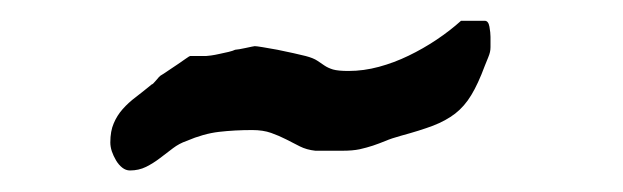

<svg xmlns="http://www.w3.org/2000/svg" viewBox="-20 -377 587 181"><path d="M84 -242.7Q84 -253.4 87.2 -260.7Q90.3 -268.1 95.7 -274.2Q101.1 -280.3 108.2 -285.6Q115.2 -291 123 -297.4Q124 -297.4 127.2 -301.3Q130.4 -305.2 131.3 -305.7Q133.8 -307.1 138.4 -310.3Q143.1 -313.5 147.5 -316.4Q151.9 -319.3 155.3 -321.8Q158.7 -324.2 159.2 -324.2H174.3Q175.3 -324.2 179 -324.7Q182.6 -325.2 187 -326.2Q191.4 -327.1 195.6 -328.1Q199.7 -329.1 201.7 -330.1Q202.6 -330.1 205.6 -330.6Q208.5 -331.1 211.7 -331.8Q214.8 -332.5 217.3 -333Q219.7 -333.5 220.2 -333.5Q221.7 -333.5 227.8 -332.5Q233.9 -331.5 241.5 -330.1Q249 -328.6 256.6 -326.9Q264.2 -325.2 268.1 -324.2Q275.4 -322.3 279.1 -319.8Q282.7 -317.4 285.9 -315.2Q289.1 -313 293.9 -311.5Q298.8 -310.1 308.6 -310.1Q322.8 -310.1 337.2 -314Q351.6 -317.9 365.2 -324.5Q378.9 -331.1 391.6 -339.6Q404.3 -348.1 414.6 -357.4H437Q440.4 -357.4 441.4 -351.8Q442.4 -346.2 442.4 -342.3V-339.4Q442.4 -335 442.4 -332.5Q442.4 -330.1 441.9 -327.9Q441.4 -325.7 440.2 -322.8Q439 -319.8 437 -314.9Q430.7 -297.9 424.3 -287.4Q418 -276.9 409.2 -270Q400.4 -263.2 388.2 -258.5Q376 -253.9 357.9 -249Q349.1 -246.6 343.3 -244.1Q337.4 -241.7 331.5 -239.7Q325.7 -237.8 319.1 -236.3Q312.5 -234.9 302.7 -234.9H277.3Q269 -235.8 262.7 -239Q256.3 -242.2 249.8 -245.6Q243.2 -249 235.6 -251.7Q228 -254.4 217.8 -254.4Q201.2 -254.4 186.5 -252.7Q171.9 -251 155.8 -244.1Q148.9 -241.7 143.1 -237.3Q137.2 -232.9 130.9 -228Q124.5 -223.1 117.7 -219.7Q110.8 -216.3 102.5 -216.3Q98.6 -216.3 95.2 -219Q91.8 -221.7 89.4 -225.8Q86.9 -230 85.4 -234.4Q84 -238.8 84 -242.7Z"/></svg>

Font: IM FELL English
Style: Regular
Weight: 400
Designer: Igino Marini
Foundry: Igino Marini
Version: 3.00